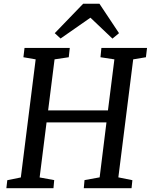

<svg xmlns="http://www.w3.org/2000/svg" viewBox="-20 -997 799 1017"><path d="M18.6 -42.5 90.3 -57.1 168.9 -682.6 104 -693.8 109.9 -743.2H349.6L344.2 -693.8L269 -682.6L234.9 -412.1H551.8L585.9 -682.6L512.2 -693.8L517.1 -743.2H758.8L752.9 -693.8L685.5 -682.6L606.9 -57.6L681.2 -42.5L676.8 0H423.8L427.7 -43L507.8 -57.6L543.9 -348.6H226.6L189.9 -57.1L267.1 -43L263.2 0H13.7ZM270 -821.3 420.4 -977.1H506.8L610.4 -821.3L575.7 -792.5L459 -903.3L300.8 -793Z"/></svg>

Font: Merriweather
Style: Italic
Weight: 400
Italic angle: -7°
Designer: Eben Sorkin ( eben@eyebytes.com )
Foundry: Eben Sorkin ( eben@eyebytes.com )
Version: Version 1.005; ttfautohint (v0.97) -l 13 -r 13 -G 200 -x 24 